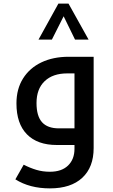

<svg xmlns="http://www.w3.org/2000/svg" viewBox="-20 -802 623 1062"><path d="M256 240Q144 240 65 190L111 109Q146 127 181 137.5Q216 148 256 148Q321 148 356.5 113.5Q392 79 392 21V0H294Q187 0 129 -59Q71 -118 71 -230Q71 -310 107.5 -368Q144 -426 209 -457Q274 -488 360 -488H498V17Q498 123 435 181.5Q372 240 256 240ZM392 -92V-396H352Q272 -396 227 -353Q182 -310 182 -232Q182 -160 212.5 -126Q243 -92 306 -92ZM193 -583 303 -782H359L470 -583H395L332 -712L267 -583Z"/></svg>

Font: Noto Kufi Arabic Medium
Style: Regular
Weight: 500
Designer: Monotype Design Team, David Williams, Khaled Hosny
Foundry: Google LLC
Version: Version 2.109; ttfautohint (v1.8.4.7-5d5b)